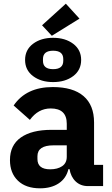

<svg xmlns="http://www.w3.org/2000/svg" viewBox="-20 -1009 609 1041"><path d="M411 -908 261 -815 208 -872 337 -989ZM377 -596.5Q334 -564 268 -564Q202 -564 159 -596.5Q116 -629 116 -684Q116 -739 159 -771.5Q202 -804 268 -804Q334 -804 377 -771.5Q420 -739 420 -684Q420 -629 377 -596.5ZM323 -679V-689Q323 -734 268 -734Q213 -734 213 -689V-679Q213 -634 268 -634Q323 -634 323 -679ZM539 0H457Q417 0 390.5 -25Q364 -50 357 -92H351Q339 -42 298.5 -15Q258 12 197 12Q120 12 77 -29.5Q34 -71 34 -141Q34 -222 93 -263.5Q152 -305 259 -305H342V-338Q342 -421 255 -421Q187 -421 142 -359L54 -437Q122 -537 266 -537Q376 -537 433 -488Q490 -439 490 -345V-115H539ZM252 -91Q292 -91 317 -108Q342 -125 342 -159V-221H270Q183 -221 183 -162V-147Q183 -91 252 -91Z"/></svg>

Font: Aneliza
Style: Bold
Weight: 700
Designer: Mike Abbink, Paul van der Laan, Pieter van Rosmalen
Foundry: Bold Monday
Version: Version 3.0